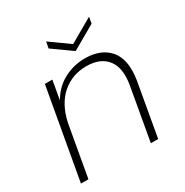

<svg xmlns="http://www.w3.org/2000/svg" viewBox="-168 -865 960 999"><g transform="rotate(-30 311.5 -365.5)"><path d="M453.1 0 508.8 -314.9Q525.9 -412.1 486.1 -463.6Q446.3 -515.1 361.8 -515.1Q277.8 -515.1 216.6 -462.9Q155.3 -410.6 132.8 -309.1L78.1 0H33.2L129.9 -543H174.8L154.8 -429.2Q188.5 -489.7 247.6 -522Q306.6 -554.2 376 -554.2Q422.4 -554.2 458.7 -540.3Q495.1 -526.4 520.8 -497.3Q546.4 -468.3 554.7 -423.6Q563 -378.9 553.2 -317.9L497.1 0ZM360.8 -648.9 503.9 -731 497.1 -692.9 354 -610.8 238.8 -692.9 246.1 -731Z"/></g></svg>

Font: SVN-Poppins ExtraLight
Style: Italic
Weight: 200
Italic angle: -10°
Designer: Ninad Kale (Devanagari), Jonny Pinhorn (Latin)
Foundry: Indian Type Foundry
Version: Version 3.002 2017